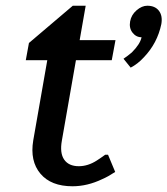

<svg xmlns="http://www.w3.org/2000/svg" viewBox="-20 -640 584 670"><path d="M233 10Q158 10 121 -34Q84 -78 96 -150L145 -430H70L81 -490L234 -620H279L258 -500H383L370 -430H245L196 -150Q188 -106 204 -83Q220 -60 255 -60Q287 -60 318 -80Q332 -89 347 -100H357L382 -40Q356 -23 337 -15Q285 10 233 10ZM436 -404 411 -435Q426 -445 440 -457Q469 -486 474 -510Q455 -510 442.5 -526Q430 -542 434 -565Q438 -588 456.5 -604Q475 -620 494 -620Q521 -620 534.5 -602.5Q548 -585 543 -556Q529 -489 482 -440Q461 -417 436 -404Z"/></svg>

Font: Scada
Style: Italic
Weight: 400
Italic angle: -10°
Designer: Jovanny Lemonad
Foundry: Jovanny Lemonad
Version: Version 4.100;PS 004.100;hotconv 1.0.88;makeotf.lib2.5.64775